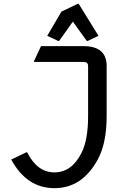

<svg xmlns="http://www.w3.org/2000/svg" viewBox="-20 -980 679 1010"><path d="M39.1 -140.6 118.2 -178.7H123Q175.8 -73.2 266.6 -73.2Q358.4 -73.2 410.2 -178.7Q443.4 -246.6 443.4 -368.7V-632.8Q443.4 -654.3 418.9 -654.3H159.2V-659.2L195.8 -737.3H418.9Q541 -737.3 541 -632.8V-368.7Q541 -226.6 494.1 -140.6Q412.1 9.8 266.6 9.8Q120.6 9.8 39.1 -140.6ZM228.5 -791.5 303.2 -918.9 389.2 -960H394L498 -791.5L441.4 -764.6H436.5L363.3 -866.2L291 -764.6H286.1Z"/></svg>

Font: Nova Oval
Style: Book
Weight: 400
Version: Version 2.000